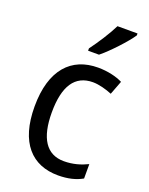

<svg xmlns="http://www.w3.org/2000/svg" viewBox="-145 -842 722 928"><g transform="rotate(20 215.5 -378.0)"><path d="M398 -756V-766H295C273 -721 234 -661 202 -618V-606H258C303 -642 373 -718 398 -756ZM271 10C321 10 362 0 395 -19V-93C360 -76 321 -64 274 -64C184 -64 139 -134 139 -266C139 -401 184 -471 277 -471C308 -471 347 -460 376 -448L403 -519C372 -535 325 -546 276 -546C140 -546 51 -455 51 -265C51 -78 137 10 271 10Z"/></g></svg>

Font: Noto Sans Gurmukhi SemiCondensed
Style: Regular
Weight: 400
Width: 4
Designer: Jelle Bosma - Monotype Design Team
Foundry: Monotype Imaging Inc.
Version: Version 2.004